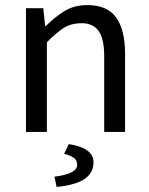

<svg xmlns="http://www.w3.org/2000/svg" viewBox="-20 -518 587 754"><path d="M82 -485.8H149.9L157.2 -416H160.2Q195.3 -451.2 233.4 -474.6Q271.5 -498 323.2 -498Q400.4 -498 435.5 -450.2Q470.7 -402.3 471.2 -308.1V0H389.2V-296.9Q389.2 -366.2 367.2 -396.5Q344.7 -426.8 301.8 -426.8Q258.8 -426.8 230 -408.2Q201.2 -389.6 164.1 -352.1V0H82ZM347.2 119.1Q347.2 186 256.3 207.5Q230 213.9 202.1 215.8L193.8 175.8Q282.2 165 283.2 129.9Q283.2 109.9 268.1 100.6Q252.9 91.3 231.9 85.9L250 47.9Q347.2 63 347.2 119.1Z"/></svg>

Font: SourceSansPro-Regular
Style: Regular
Weight: 400
Designer: Paul D. Hunt
Foundry: Adobe Systems Incorporated
Version: Version 1.050;PS Version 1.000;hotconv 1.0.70;makeotf.lib2.5